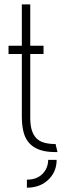

<svg xmlns="http://www.w3.org/2000/svg" viewBox="-20 -704 286 889"><path d="M104.5 165V127.9Q166 127.9 192.4 80.1Q203.1 59.6 203.1 36.1H242.2Q242.2 96.7 196.3 134.8Q159.2 165 104.5 165ZM19.5 -454.1V-492.2H81.1V-683.6H120.1V-492.2H181.6V-454.1H120.1V-155.3Q120.1 -69.3 173.8 -46.9Q199.2 -37.1 236.3 -37.1H237.3L246.1 0H231.4Q114.3 -1 89.8 -89.8Q81.1 -120.1 81.1 -164.1V-454.1Z"/></svg>

Font: Post No Bills Jaffna Light
Style: Regular
Weight: 300
Designer: Kosala Senevirathne, Siva Puranthara, Lasantha Premarathna, Tharique Azeez
Foundry: Mooniak
Version: Version 1.220 ; ttfautohint (v1.6)